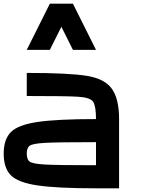

<svg xmlns="http://www.w3.org/2000/svg" viewBox="-20 -1020 790 1040"><path d="M500 -125V-250Q289.1 -250 222.7 -246.1Q156.2 -242.2 140.6 -230.5Q125 -218.8 125 -187.5Q125 -156.2 140.6 -144.5Q156.2 -132.8 222.7 -128.9Q289.1 -125 500 -125ZM625 -375V0H500Q289.1 0 183.6 -15.6Q78.1 -31.2 39.1 -70.3Q0 -109.4 0 -187.5Q0 -265.6 39.1 -304.7Q78.1 -343.8 183.6 -359.4Q289.1 -375 500 -375Q500 -445.3 484.4 -468.8Q468.8 -492.2 402.3 -496.1Q335.9 -500 125 -500V-625Q351.6 -625 449.2 -609.4Q546.9 -593.8 585.9 -539.1Q625 -484.4 625 -375ZM375 -750 312.5 -875 250 -750H125L250 -1000H375L500 -750Z"/></svg>

Font: CraftyPE
Style: Regular
Weight: 400
Designer: Erek Butcher
Foundry: Haunted Coop
Version: Version 0.018;April 4, 2024;FontCreator 15.0.0.2962 64-bit